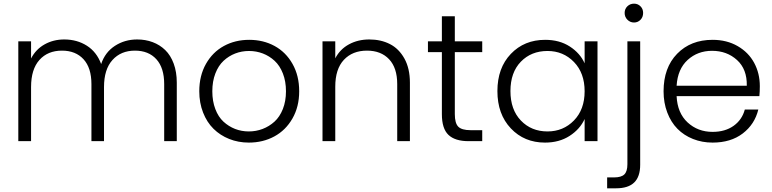

<svg xmlns="http://www.w3.org/2000/svg" viewBox="-20 -772 4223 1050"><path d="M877.9 0V-312Q877.9 -400.9 835.2 -448Q792.5 -495.1 717.8 -495.1Q641.1 -495.1 595 -443.8Q548.8 -392.6 548.8 -295.9V0H480V-312Q480 -400.9 436.8 -448Q393.6 -495.1 318.8 -495.1Q241.2 -495.1 195.6 -444.1Q149.9 -393.1 149.9 -295.9V0H80.1V-545.9H149.9V-452.1Q175.8 -502.4 223.9 -529.3Q272 -556.2 331.1 -556.2Q401.4 -556.2 455.1 -522Q508.8 -487.8 533.2 -421.9Q554.7 -486.3 608.4 -521.2Q662.1 -556.2 730 -556.2Q775.9 -556.2 814.9 -541.5Q854 -526.9 883.5 -498.3Q913.1 -469.7 929.9 -424.1Q946.8 -378.4 946.8 -319.8V0Z M1616.2 -272.9Q1616.2 -188.5 1579.3 -124Q1542.5 -59.6 1480.2 -25.9Q1418 7.8 1340.8 7.8Q1283.2 7.8 1233.6 -12Q1184.1 -31.7 1147.7 -67.6Q1111.3 -103.5 1090.6 -156.5Q1069.8 -209.5 1069.8 -272.9Q1069.8 -357.9 1106.2 -422.4Q1142.6 -486.8 1204.3 -520.5Q1266.1 -554.2 1342.8 -554.2Q1419.9 -554.2 1481.7 -520.5Q1543.5 -486.8 1579.8 -422.4Q1616.2 -357.9 1616.2 -272.9ZM1340.8 -53.2Q1380.4 -53.2 1416.3 -66.9Q1452.1 -80.6 1481 -106.7Q1509.8 -132.8 1526.9 -175.8Q1543.9 -218.8 1543.9 -272.9Q1543.9 -327.1 1527.1 -370.1Q1510.3 -413.1 1481.7 -439.5Q1453.1 -465.8 1417.5 -479.5Q1381.8 -493.2 1341.8 -493.2Q1301.8 -493.2 1266.4 -479.5Q1231 -465.8 1202.6 -439.5Q1174.3 -413.1 1157.7 -370.1Q1141.1 -327.1 1141.1 -272.9Q1141.1 -218.8 1157.5 -175.8Q1173.8 -132.8 1202.1 -106.7Q1230.5 -80.6 1265.6 -66.9Q1300.8 -53.2 1340.8 -53.2Z M2152.3 0V-312Q2152.3 -400.9 2107.9 -448Q2063.5 -495.1 1986.8 -495.1Q1907.7 -495.1 1860.6 -444.8Q1813.5 -394.5 1813.5 -297.9V0H1743.7V-545.9H1813.5V-453.1Q1839.4 -502.9 1888.4 -529.5Q1937.5 -556.2 1999.5 -556.2Q2063 -556.2 2112.3 -531Q2161.6 -505.9 2191.7 -451.7Q2221.7 -397.5 2221.7 -319.8V0Z M2396.5 -147.9V-486.8H2320.3V-545.9H2396.5V-683.1H2467.3V-545.9H2617.2V-486.8H2467.3V-147.9Q2467.3 -98.1 2486.3 -79.1Q2505.4 -60.1 2553.2 -60.1H2617.2V0H2542.5Q2468.8 0 2432.6 -34.2Q2396.5 -68.4 2396.5 -147.9Z M2961.4 -554.2Q3039.6 -554.2 3095.9 -517.8Q3152.3 -481.4 3177.2 -425.8V-545.9H3247.6V0H3177.2V-121.1Q3151.4 -64.9 3094.7 -28.6Q3038.1 7.8 2960.4 7.8Q2847.2 7.8 2773.7 -69.8Q2700.2 -147.5 2700.2 -273.9Q2700.2 -400.4 2773.7 -477.3Q2847.2 -554.2 2961.4 -554.2ZM2974.1 -493.2Q2885.3 -493.2 2828.4 -434.6Q2771.5 -376 2771.5 -273.9Q2771.5 -172.4 2828.6 -112.8Q2885.7 -53.2 2974.1 -53.2Q3060.5 -53.2 3118.9 -113.3Q3177.2 -173.3 3177.2 -272.9Q3177.2 -372.6 3118.9 -432.9Q3060.5 -493.2 2974.1 -493.2Z M3447.3 -752Q3468.3 -752 3482.7 -737.5Q3497.1 -723.1 3497.1 -701.2Q3497.1 -678.7 3482.7 -663.8Q3468.3 -648.9 3447.3 -648.9Q3426.3 -648.9 3411.1 -664.1Q3396 -679.2 3396 -701.2Q3396 -723.1 3410.9 -737.5Q3425.8 -752 3447.3 -752ZM3411.1 -545.9H3481V128.9Q3481 194.3 3448.2 226.1Q3415.5 257.8 3349.1 257.8H3300.3V198.2H3338.4Q3377.4 198.2 3394.3 181.9Q3411.1 165.5 3411.1 126Z M3874 -494.1Q3795.4 -494.1 3740.7 -444.3Q3686 -394.5 3680.2 -303.2H4064Q4065.9 -393.6 4010.5 -443.8Q3955.1 -494.1 3874 -494.1ZM4127 -172.9Q4107.4 -92.3 4042 -42.2Q3976.6 7.8 3877 7.8Q3819.3 7.8 3769.8 -12Q3720.2 -31.7 3684.8 -67.6Q3649.4 -103.5 3629.2 -156.5Q3608.9 -209.5 3608.9 -272.9Q3608.9 -401.9 3683.1 -478Q3757.3 -554.2 3877 -554.2Q3954.6 -554.2 4014.2 -519.8Q4073.7 -485.4 4104.5 -428Q4135.3 -370.6 4135.3 -300.8Q4135.3 -270 4132.8 -246.1H3680.2Q3684.6 -153.8 3740.5 -102.3Q3796.4 -50.8 3877 -50.8Q3945.3 -50.8 3991.7 -83.7Q4038.1 -116.7 4053.2 -172.9Z"/></svg>

Font: SVN-Poppins Light
Style: Regular
Weight: 300
Designer: Ninad Kale (Devanagari), Jonny Pinhorn (Latin)
Foundry: Indian Type Foundry
Version: Version 3.002 2017